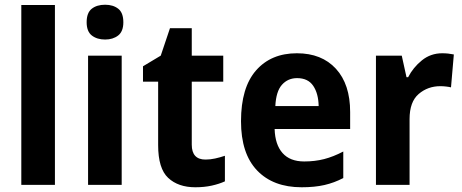

<svg xmlns="http://www.w3.org/2000/svg" viewBox="-20 -781 1953 811"><path d="M212 0H70V-760H212Z M424 -761Q458 -761 479.5 -744Q501 -727 501 -687Q501 -648 479 -631Q457 -614 424 -614Q390 -614 368 -631Q346 -648 346 -687Q346 -727 367.5 -744Q389 -761 424 -761ZM494 -546V0H352V-546Z M848 -107Q868 -107 888.5 -111.5Q909 -116 930 -123V-15Q906 -4 874.5 3Q843 10 805 10Q733 10 690.5 -29.5Q648 -69 648 -168V-436H584V-501L659 -546L698 -662H790V-546H923V-436H790V-170Q790 -107 848 -107Z M1234 -556Q1339 -556 1399 -490.5Q1459 -425 1459 -308V-236H1140Q1142 -170 1173.5 -134.5Q1205 -99 1265 -99Q1310 -99 1349 -109Q1388 -119 1430 -141V-29Q1392 -9 1350.5 0.5Q1309 10 1254 10Q1134 10 1066 -61Q998 -132 998 -269Q998 -411 1061.5 -483.5Q1125 -556 1234 -556ZM1235 -451Q1196 -451 1171 -423Q1146 -395 1143 -333H1326Q1325 -386 1303 -418.5Q1281 -451 1235 -451Z M1848 -556Q1873 -556 1897 -551L1885 -412Q1877 -414 1864.5 -415.5Q1852 -417 1840 -417Q1787 -417 1748.5 -384Q1710 -351 1710 -278V0H1568V-546H1677L1697 -455H1704Q1725 -496 1762 -526Q1799 -556 1848 -556Z"/></svg>

Font: Noto Sans Devanagari UI SemiCondensed
Style: Bold
Weight: 700
Width: 4
Designer: Jelle Bosma - Monotype Design Team
Foundry: Monotype Imaging Inc.
Version: Version 2.004; ttfautohint (v1.8.4.7-5d5b)